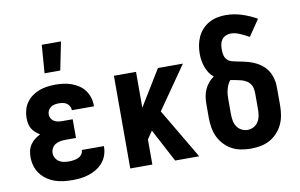

<svg xmlns="http://www.w3.org/2000/svg" viewBox="-78 -906 1657 1061"><g transform="rotate(-10 750.0 -375.0)"><path d="M247 8Q222 8 197.5 5Q173 2 149.5 -6.5Q126 -15 105.5 -29.5Q85 -44 70.5 -64Q56 -84 49 -108Q42 -132 42 -157Q42 -175 46 -193Q50 -211 60.5 -226.5Q71 -242 85.5 -253Q100 -264 116 -272Q103 -280 91 -290.5Q79 -301 71.5 -314Q64 -327 61 -342.5Q58 -358 58 -373Q58 -396 64 -418.5Q70 -441 83.5 -460Q97 -479 116 -492.5Q135 -506 156.5 -514Q178 -522 201 -525Q224 -528 247 -528Q270 -528 292.5 -525Q315 -522 336 -514.5Q357 -507 376 -494.5Q395 -482 408.5 -464Q422 -446 429 -424Q436 -402 436 -380V-373H312V-375Q312 -386 306 -396.5Q300 -407 290.5 -413Q281 -419 269.5 -421Q258 -423 247 -423Q235 -423 223.5 -420.5Q212 -418 202.5 -411.5Q193 -405 187.5 -394.5Q182 -384 182 -372Q182 -360 188 -349.5Q194 -339 204 -333Q214 -327 226 -325Q238 -323 250 -323H308V-218H250Q235 -218 220.5 -215.5Q206 -213 193.5 -206Q181 -199 173.5 -186Q166 -173 166 -158Q166 -144 173 -131Q180 -118 192 -110Q204 -102 218.5 -99.5Q233 -97 247 -97Q260 -97 273.5 -99Q287 -101 299 -106Q311 -111 319.5 -122Q328 -133 328 -146V-147H452V-143Q452 -119 444 -96Q436 -73 420.5 -55Q405 -37 384.5 -24.5Q364 -12 341 -4.5Q318 3 294.5 5.5Q271 8 247 8ZM199 -600 211 -758H319L287 -600Z M826 0 728 -185 698 -141V0H574V-520H698V-319L821 -520H961L795 -281L961 0Z M1250 8Q1223 8 1195.5 3Q1168 -2 1144 -15Q1120 -28 1101 -48.5Q1082 -69 1070.5 -93.5Q1059 -118 1054.5 -145.5Q1050 -173 1050 -200V-281Q1050 -301 1053.5 -321Q1057 -341 1065.5 -359.5Q1074 -378 1087 -393.5Q1100 -409 1117 -420Q1102 -432 1091.5 -448Q1081 -464 1074.5 -482Q1068 -500 1065 -519Q1062 -538 1062 -557Q1062 -581 1066.5 -605Q1071 -629 1081 -651Q1091 -673 1107.5 -691Q1124 -709 1145.5 -721Q1167 -733 1191 -738Q1215 -743 1239 -743Q1285 -743 1329 -729Q1373 -715 1413 -692L1351 -601Q1339 -608 1327 -614Q1315 -620 1302.5 -625.5Q1290 -631 1277 -634.5Q1264 -638 1250 -638Q1236 -638 1222 -632Q1208 -626 1199.5 -614Q1191 -602 1188.5 -587.5Q1186 -573 1186 -558Q1186 -543 1189.5 -527.5Q1193 -512 1204 -501Q1215 -490 1230 -486Q1245 -482 1260.5 -479Q1276 -476 1291 -473Q1306 -470 1321 -465.5Q1336 -461 1350 -455Q1364 -449 1377 -441Q1390 -433 1401.5 -422.5Q1413 -412 1422 -399Q1431 -386 1436.5 -372Q1442 -358 1445.5 -343Q1449 -328 1449.5 -312.5Q1450 -297 1450 -281V-200Q1450 -173 1445.5 -145.5Q1441 -118 1429.5 -93.5Q1418 -69 1399 -48.5Q1380 -28 1356 -15Q1332 -2 1304.5 3Q1277 8 1250 8ZM1250 -97Q1268 -97 1284.5 -106Q1301 -115 1310.5 -130.5Q1320 -146 1323 -164Q1326 -182 1326 -200V-281Q1326 -297 1324 -312Q1322 -327 1313.5 -340Q1305 -353 1291.5 -361Q1278 -369 1263.5 -373Q1249 -377 1234 -379.5Q1219 -382 1203 -385Q1194 -374 1188.5 -361.5Q1183 -349 1179.5 -335.5Q1176 -322 1175 -308.5Q1174 -295 1174 -281V-200Q1174 -182 1177 -164Q1180 -146 1189.5 -130.5Q1199 -115 1215.5 -106Q1232 -97 1250 -97Z"/></g></svg>

Font: Iosevka Extrabold
Style: Regular
Weight: 800
Monospace: yes
Designer: Belleve Invis
Foundry: Belleve Invis
Version: Version 32.5.0; ttfautohint (v1.8.4)